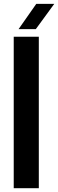

<svg xmlns="http://www.w3.org/2000/svg" viewBox="-20 -994 306 1014"><path d="M52.5 0V-800H185V0ZM78 -840 171.5 -973.5H266.5L169 -840Z"/></svg>

Font: Big Shoulders Stencil Text Thin ExtraBold
Style: Regular
Weight: 800
Version: Version 2.001